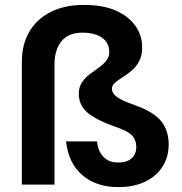

<svg xmlns="http://www.w3.org/2000/svg" viewBox="-20 -752 741 782"><path d="M462 10Q372 10 315.5 -38.5Q259 -87 249 -176H375Q379 -137 401 -113.5Q423 -90 461 -90Q497 -90 516 -107Q535 -124 535 -153Q535 -182 517.5 -200.5Q500 -219 449 -236Q370 -264 335.5 -294Q301 -324 301 -370Q301 -397 313.5 -416Q326 -435 344.5 -449Q363 -463 381.5 -476Q400 -489 412.5 -504.5Q425 -520 425 -540Q425 -578 395.5 -598.5Q366 -619 316 -619Q258 -619 230 -583.5Q202 -548 202 -491V0H69V-501Q69 -570 99 -622Q129 -674 186 -703Q243 -732 322 -732Q400 -732 452.5 -708.5Q505 -685 532 -646Q559 -607 559 -560Q559 -526 547 -503Q535 -480 516.5 -464.5Q498 -449 479.5 -437.5Q461 -426 448.5 -415Q436 -404 436 -391Q436 -379 443.5 -369Q451 -359 471 -348Q491 -337 531 -323Q604 -297 635.5 -259.5Q667 -222 667 -163Q667 -113 642 -73.5Q617 -34 571 -12Q525 10 462 10Z"/></svg>

Font: DM Sans 9pt
Style: Bold
Weight: 700
Designer: Colophon Foundry, Jonny Pinhorn
Foundry: Colophon Foundry
Version: Version 4.004;gftools[0.9.30]